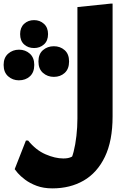

<svg xmlns="http://www.w3.org/2000/svg" viewBox="-120 -780 710 1059"><path d="M35 -5Q78 48 131 71Q184 94 229 94Q253 94 268 88Q283 82 296 74L261 117Q276 96 286 57Q296 18 301.5 -30.5Q307 -79 307 -126V-741L490 -760H501V-138Q501 -3 458.5 85Q416 173 341.5 216Q267 259 169 259Q120 259 82.5 245Q45 231 18.5 211Q-8 191 -22 174.5Q-36 158 -39 153L23 -5ZM68 -515Q35 -515 13 -535Q-9 -555 -9 -592Q-9 -628 13 -648.5Q35 -669 68 -669Q100 -669 122.5 -648.5Q145 -628 145 -592Q145 -555 122.5 -535Q100 -515 68 -515ZM177 -356Q142 -356 117 -378Q92 -400 92 -441Q92 -482 117 -503.5Q142 -525 177 -525Q212 -525 236.5 -503.5Q261 -482 261 -441Q261 -400 237 -378Q213 -356 177 -356ZM-16 -337Q-50 -337 -75 -359Q-100 -381 -100 -422Q-100 -462 -75 -484Q-50 -506 -15 -506Q20 -506 44.5 -484Q69 -462 69 -422Q69 -381 45 -359Q21 -337 -16 -337Z"/></svg>

Font: Kufam ExtraBold
Style: Italic
Weight: 800
Italic angle: -11°
Designer: Artur Schmal
Foundry: Original Type
Version: Version 1.301; ttfautohint (v1.8.3)